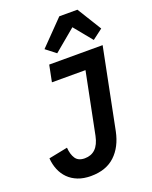

<svg xmlns="http://www.w3.org/2000/svg" viewBox="-173 -1040 905 1145"><g transform="rotate(-20 279.5 -468.0)"><path d="M533 -698 431 -188Q412 -95 355 -41.5Q298 12 202 12Q155 12 119.5 -2Q84 -16 59.5 -40.5Q35 -65 21 -98.5Q7 -132 4 -172L124 -196Q127 -153 144.5 -126.5Q162 -100 203 -100Q244 -100 270.5 -125.5Q297 -151 308 -204L386 -593H173L194 -698ZM464 -948 559 -794 494 -745 400 -860 262 -745 199 -794 349 -948Z"/></g></svg>

Font: IBM Plex Sans SmBld
Style: Italic
Weight: 600
Italic angle: -11°
Designer: Mike Abbink, Paul van der Laan, Pieter van Rosmalen
Foundry: Bold Monday
Version: Version 3.005